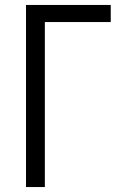

<svg xmlns="http://www.w3.org/2000/svg" viewBox="-20 -755 515 775"><path d="M85 0V-735H427V-666H161V0Z"/></svg>

Font: Iosevka QP
Style: Regular
Weight: 400
Designer: Belleve Invis
Foundry: Belleve Invis
Version: Version 20.0.0; ttfautohint (v1.8.4)